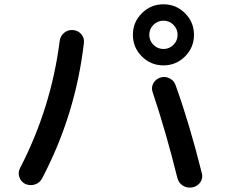

<svg xmlns="http://www.w3.org/2000/svg" viewBox="-20 -840 1040 881"><path d="M775.9 -726.1Q756.8 -745.1 730 -745.1Q703.1 -745.1 684.1 -726.1Q665 -707 665 -680.2Q665 -653.3 684.1 -634.3Q703.1 -615.2 730 -615.2Q756.8 -615.2 775.9 -634.3Q794.9 -653.3 794.9 -680.2Q794.9 -707 775.9 -726.1ZM829.1 -581.1Q788.1 -540 730 -540Q671.9 -540 630.9 -581.1Q589.8 -622.1 589.8 -680.2Q589.8 -738.3 630.9 -779.3Q671.9 -820.3 730 -820.3Q788.1 -820.3 829.1 -779.3Q870.1 -738.3 870.1 -680.2Q870.1 -622.1 829.1 -581.1ZM786.1 -448.2Q850.6 -268.6 906.2 -44.9Q912.1 -22.5 899.4 -3.9Q886.7 14.6 864.3 19.5H863.3Q839.8 24.4 819.8 12.2Q799.8 0 793.9 -23.4Q741.2 -236.3 680.7 -416Q672.9 -437.5 683.1 -457Q693.4 -476.6 715.3 -483.9Q737.3 -491.2 758.3 -480.5Q779.3 -469.7 786.1 -448.2ZM95.7 3.9Q76.2 -5.9 68.8 -27.3Q61.5 -48.8 72.3 -69.3Q214.8 -344.7 253.9 -652.3Q256.8 -674.8 274.4 -689.5Q292 -704.1 314.9 -702.1Q337.9 -700.2 352.5 -683.6Q367.2 -667 365.2 -644.5Q327.1 -314.5 173.8 -22.5Q163.1 -1 140.6 6.3Q118.2 13.7 95.7 3.9Z"/></svg>

Font: Rounded Mgen+ 1m medium
Style: Regular
Weight: 500
Designer: [Source Han Sans]
Ryoko NISHIZUKA  (kana & ideographs); Paul D. Hunt (Latin, Greek & Cyrillic); Wenlong ZHANG  (bopomofo
Version: Version 1.059.20150602